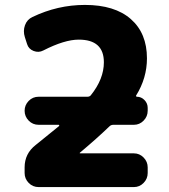

<svg xmlns="http://www.w3.org/2000/svg" viewBox="-20 -760 685 780"><path d="M90 -581 81 -609Q73 -634 81.5 -657.5Q90 -681 112 -691Q214 -740 325 -740Q446 -740 511.5 -682.5Q577 -625 577 -523Q577 -443 533 -372Q532 -371 533 -369Q534 -367 536 -367Q554 -367 567 -353.5Q580 -340 580 -322V-310Q580 -287 563.5 -270Q547 -253 524 -253H441Q431 -253 425 -247Q373 -197 305 -140Q304 -140 304 -138Q304 -137 305 -137H524Q547 -137 563.5 -120Q580 -103 580 -80V-57Q580 -34 563.5 -17Q547 0 524 0H137Q113 0 96.5 -17Q80 -34 80 -57V-80Q80 -136 125 -171Q148 -189 220 -248Q221 -250 220.5 -251.5Q220 -253 218 -253H137Q113 -253 96.5 -270Q80 -287 80 -310Q80 -333 96.5 -350Q113 -367 137 -367H335Q344 -367 349 -373Q402 -439 402 -507Q402 -599 300 -599Q242 -599 156 -555Q137 -545 116.5 -553Q96 -561 90 -581Z"/></svg>

Font: Rounded Mplus 1c ExtraBold
Style: Regular
Weight: 800
Version: Version 1.059.20150529